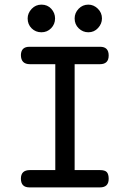

<svg xmlns="http://www.w3.org/2000/svg" viewBox="-20 -814 565 834"><path d="M70.8 -38.1Q70.8 -75.2 109.9 -75.2H220.2V-535.2H109.9Q70.8 -535.2 70.8 -575.2Q71.8 -611.3 108.9 -610.8H415Q452.1 -610.8 452.1 -573Q452.1 -535.2 414.1 -535.2H304.2V-75.2H414.1Q436 -75.2 444.1 -66.2Q452.1 -57.1 452.1 -37.1Q452.1 0 414.1 0H107.9Q70.8 0 70.8 -38.1ZM100.1 -733.9Q100.1 -756.8 117.4 -775.4Q134.8 -793.9 160.2 -793.9Q186 -793.9 202.6 -775.9Q219.2 -757.8 219.2 -733.9Q219.2 -709 202.1 -691.4Q185.1 -673.8 159.9 -673.8Q134.8 -673.8 117.4 -690.9Q100.1 -708 100.1 -733.9ZM304.2 -733.9Q304.2 -757.8 321.5 -775.9Q338.9 -793.9 363.8 -793.9Q386.7 -793.9 404.8 -776.4Q422.9 -758.8 422.9 -733.9Q422.9 -710.9 406 -692.4Q389.2 -673.8 363.8 -673.8Q339.8 -673.8 322 -690.9Q304.2 -708 304.2 -733.9Z"/></svg>

Font: CMU Typewriter Text
Style: Bold
Weight: 700
Version: Version 0.7.0